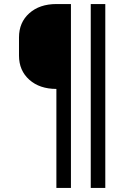

<svg xmlns="http://www.w3.org/2000/svg" viewBox="-20 -750 640 950"><path d="M259 180V-310Q176 -310 125 -355.5Q74 -401 74 -475V-565Q74 -639 125 -684.5Q176 -730 259 -730H331V180ZM429 180V-730H501V180Z"/></svg>

Font: Tiny Light
Style: Regular
Weight: 300
Monospace: yes
Designer: Philipp Nurullin, Konstantin Bulenkov
Foundry: JetBrains
Version: Version 2.251; ttfautohint (v1.8.4.7-5d5b)